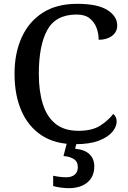

<svg xmlns="http://www.w3.org/2000/svg" viewBox="-20 -744 669 1004"><path d="M372 10Q268 10 198 -36Q128 -82 92 -164.5Q56 -247 56 -358Q56 -466 93.5 -548.5Q131 -631 203.5 -677.5Q276 -724 384 -724Q490 -724 541.5 -691.5Q593 -659 593 -611Q593 -577 566 -556.5Q539 -536 496 -536Q496 -568 485 -598Q474 -628 449 -648Q424 -668 381 -668Q272 -668 227.5 -587.5Q183 -507 183 -358Q183 -267 204 -200Q225 -133 270.5 -96.5Q316 -60 390 -60Q462 -60 504 -87Q546 -114 572 -148Q590 -135 590 -108Q590 -82 567.5 -54.5Q545 -27 497 -8.5Q449 10 372 10ZM338 240Q322 240 299 237Q276 234 258 229V175Q297 183 326 183Q355 183 371 169Q387 155 387 130Q387 101 365.5 87.5Q344 74 312 72L333 -9H383L373 34Q422 38 447.5 62Q473 86 473 126Q473 179 437.5 209.5Q402 240 338 240Z"/></svg>

Font: Noto Serif Bengali Medium
Style: Regular
Weight: 500
Designer: Juan Bruce, Universal Thirst, Indian Type Foundry and the Monotype Design Team.
Foundry: Monotype Imaging Inc.
Version: Version 2.003; ttfautohint (v1.8.4.7-5d5b)